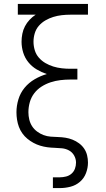

<svg xmlns="http://www.w3.org/2000/svg" viewBox="-20 -755 540 980"><path d="M250 205V150H286Q301 150 317 146Q333 142 345 131.5Q357 121 362.5 106Q368 91 368 75Q368 56 358.5 39Q349 22 332.5 13Q316 4 297 2Q278 0 259 -0.5Q240 -1 221.5 -3.5Q203 -6 185 -11.5Q167 -17 150.5 -26Q134 -35 119.5 -47Q105 -59 94 -74.5Q83 -90 76.5 -107.5Q70 -125 67 -144Q64 -163 64 -182Q64 -215 74 -248Q84 -281 105.5 -307Q127 -333 157 -350.5Q187 -368 219 -377Q192 -386 167.5 -400.5Q143 -415 125 -437Q107 -459 98.5 -486.5Q90 -514 90 -542Q90 -562 94 -582.5Q98 -603 107.5 -621Q117 -639 131 -654Q145 -669 162 -680H71V-735H429V-680H339Q317 -680 295 -677.5Q273 -675 252 -668.5Q231 -662 212 -651Q193 -640 178.5 -623.5Q164 -607 157.5 -585.5Q151 -564 151 -542Q151 -520 157.5 -498.5Q164 -477 178.5 -460.5Q193 -444 212 -433Q231 -422 252 -415.5Q273 -409 295 -406.5Q317 -404 339 -404H375V-349H339Q314 -349 288.5 -346Q263 -343 238.5 -335Q214 -327 192 -313Q170 -299 154.5 -278.5Q139 -258 132 -233Q125 -208 125 -182Q125 -163 129.5 -144.5Q134 -126 144 -110.5Q154 -95 169.5 -83.5Q185 -72 202.5 -65.5Q220 -59 239 -57.5Q258 -56 277 -55.5Q296 -55 314.5 -52Q333 -49 350.5 -42Q368 -35 383.5 -23.5Q399 -12 409.5 3.5Q420 19 424.5 37.5Q429 56 429 75Q429 102 419 128.5Q409 155 388 173Q367 191 340 198Q313 205 286 205Z"/></svg>

Font: Iosevka Slab Light
Style: Regular
Weight: 300
Monospace: yes
Designer: Belleve Invis
Foundry: Belleve Invis
Version: Version 11.1.0; ttfautohint (v1.8.3)